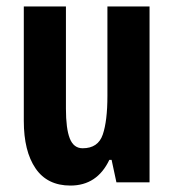

<svg xmlns="http://www.w3.org/2000/svg" viewBox="-20 -567 541 597"><path d="M445 -547V0H342L327 -70H320Q282 10 199 10Q127 10 90.5 -43.5Q54 -97 54 -191V-547H185V-229Q185 -167 197 -136.5Q209 -106 237 -106Q285 -106 299.5 -148.5Q314 -191 314 -269V-547Z"/></svg>

Font: Noto Sans Lao ExtraCondensed
Style: Bold
Weight: 700
Width: 2
Designer: Monotype Design Team
Foundry: Monotype Imaging Inc.
Version: Version 2.003; ttfautohint (v1.8.4.7-5d5b)